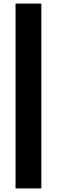

<svg xmlns="http://www.w3.org/2000/svg" viewBox="-20 -828 316 1068"><path d="M66.5 220V-808H210V220Z"/></svg>

Font: Encode Sans SC
Style: Bold
Weight: 700
Version: Version 3.002